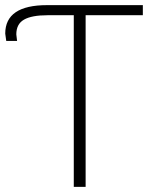

<svg xmlns="http://www.w3.org/2000/svg" viewBox="-31 -724 590 744"><path d="M-10.7 -593.8Q-10.7 -704.1 151.4 -704.1H522.5V-665H300.8V0H254.9V-665H153.3Q91.8 -665 62 -647.9Q32.2 -630.9 32.2 -590.8Q32.2 -588.9 35.2 -565.4H-6.8Q-10.7 -592.8 -10.7 -593.8Z"/></svg>

Font: Gothic A1 ExtraLight
Style: Regular
Weight: 275
Designer: HanYang I&C Co.,Ltd.
Foundry: HanYang I&C Co.,Ltd.
Version: Version 2.50